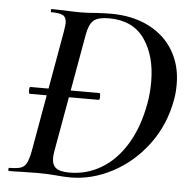

<svg xmlns="http://www.w3.org/2000/svg" viewBox="-48 -675 724 727"><g transform="rotate(5 314.0 -311.5)"><path d="M61 -311Q61 -324 65 -324H327Q331 -324 331 -311Q331 -298 327 -298H65Q61 -298 61 -311ZM191 1Q179 0 161 -1Q143 -2 120 -2L56 -1Q40 0 12 0Q9 0 9 -6Q9 -12 12 -12Q41 -12 55.5 -17Q70 -22 77.5 -36.5Q85 -51 91 -81L173 -544Q177 -570 177 -576Q177 -598 164.5 -605.5Q152 -613 119 -613Q117 -613 117 -619Q117 -625 119 -625L165 -624Q205 -622 229 -622Q258 -622 288 -625Q328 -627 344 -627Q427 -627 488.5 -596Q550 -565 583 -509.5Q616 -454 616 -382Q616 -348 611 -323Q594 -227 538.5 -152.5Q483 -78 405 -37Q327 4 246 4Q221 4 191 1ZM512 -301Q519 -339 519 -383Q519 -482 474.5 -545.5Q430 -609 339 -609Q298 -609 281 -594.5Q264 -580 257 -542L177 -92Q174 -76 174 -63Q174 -38 189 -26Q204 -14 241 -14Q306 -14 362 -47.5Q418 -81 457 -146Q496 -211 512 -301Z"/></g></svg>

Font: Cormorant Garamond SemiBold
Style: Italic
Weight: 600
Italic angle: -10°
Designer: Christian Thalmann (Catharsis Fonts)
Foundry: Catharsis Fonts
Version: Version 4.000